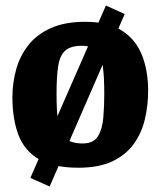

<svg xmlns="http://www.w3.org/2000/svg" viewBox="-20 -592 581 696"><path d="M160 84 90 53 364 -572 432 -541ZM264 16Q174 16 121.5 -14.5Q69 -45 47 -102.5Q25 -160 25 -240Q25 -291 38.5 -340Q52 -389 82.5 -428Q113 -467 164 -490Q215 -513 289 -513Q372 -513 422 -481Q472 -449 494.5 -392.5Q517 -336 517 -263Q517 -211 505.5 -161Q494 -111 465.5 -71Q437 -31 388 -7.5Q339 16 264 16ZM280 -72Q319 -72 335 -98Q351 -124 354.5 -165.5Q358 -207 358 -252Q358 -315 352.5 -353Q347 -391 329.5 -408.5Q312 -426 276 -426Q236 -426 216.5 -408.5Q197 -391 191 -353Q185 -315 185 -252Q185 -192 190 -152Q195 -112 215.5 -92Q236 -72 280 -72Z"/></svg>

Font: Faustina ExtraBold
Style: Regular
Weight: 800
Designer: Alfonso Garcia
Foundry: http://www.omnibus-type.com
Version: Version 1.200